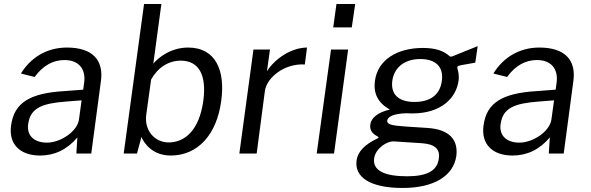

<svg xmlns="http://www.w3.org/2000/svg" viewBox="-20 -762 2934 953"><path d="M179 10C250 10 313 -19 364 -80L359 0H433L481 -360C495 -462 441 -526 312 -526C209 -526 130 -473 84 -397L152 -380C194 -438 245 -464 300 -464C369 -464 406 -422 398 -354L393 -317L302 -310C129 -300 50 -253 35 -139C22 -45 81 10 179 10ZM213 -54C151 -54 111 -88 120 -147C131 -227 190 -249 309 -258L385 -264L372 -169C364 -110 281 -54 213 -54Z M827 10C963 10 1056 -95 1078 -261C1099 -411 1051 -526 914 -526C825 -526 763 -473 741 -446L781 -742H695L594 0H660L682 -82C695 -51 737 10 827 10ZM817 -55C750 -55 695 -112 706 -193L730 -367C763 -427 817 -461 877 -461C966 -461 1007 -391 989 -261C969 -116 898 -55 817 -55Z M1168 0H1254L1295 -312C1305 -377 1391 -448 1493 -442L1504 -526C1431 -526 1347 -475 1305 -408L1320 -516H1238Z M1743 -742H1650L1634 -626H1726ZM1708 -516H1623L1552 0H1638Z M1978 171C2136 171 2231 110 2245 12C2255 -66 2213 -120 2101 -127C2055 -130 2018 -132 1993 -134C1924 -139 1900 -144 1902 -164C1905 -181 1928 -198 1999 -200C2006 -199 2019 -199 2027 -199C2168 -199 2244 -274 2256 -361C2260 -389 2254 -409 2251 -419C2248 -431 2249 -435 2271 -439C2293 -443 2308 -445 2339 -451L2351 -533C2314 -518 2268 -500 2237 -487C2229 -483 2217 -478 2212 -483C2182 -509 2144 -524 2079 -524C1951 -524 1855 -465 1841 -361C1833 -299 1854 -253 1915 -218C1855 -205 1822 -176 1818 -144C1814 -117 1828 -98 1854 -85C1861 -81 1861 -77 1852 -74C1793 -46 1756 -11 1750 34C1738 117 1817 171 1978 171ZM2037 -256C1958 -256 1919 -294 1927 -360C1936 -427 1988 -469 2066 -469C2145 -469 2183 -428 2173 -360C2164 -293 2118 -256 2037 -256ZM2001 113C1887 113 1829 84 1837 24C1844 -25 1900 -63 1937 -60L2076 -51C2142 -46 2165 -19 2158 25C2151 85 2100 113 2001 113Z M2524 10C2595 10 2658 -19 2709 -80L2704 0H2778L2826 -360C2840 -462 2786 -526 2657 -526C2554 -526 2475 -473 2429 -397L2497 -380C2539 -438 2590 -464 2645 -464C2714 -464 2751 -422 2743 -354L2738 -317L2647 -310C2474 -300 2395 -253 2380 -139C2367 -45 2426 10 2524 10ZM2558 -54C2496 -54 2456 -88 2465 -147C2476 -227 2535 -249 2654 -258L2730 -264L2717 -169C2709 -110 2626 -54 2558 -54Z"/></svg>

Font: United Sans
Style: Italic
Weight: 400
Italic angle: -8°
Designer: Pablo Impallari, Rodrigo Fuenzalida (Modified by Dan O. Williams)
Version: Version 1.000;PS 001.000;hotconv 1.0.88;makeotf.lib2.5.64775